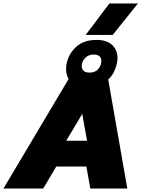

<svg xmlns="http://www.w3.org/2000/svg" viewBox="-57 -1096 837 1116"><path d="M441 -893 579 -1076H745L598 -893ZM-37 0 342 -637Q327 -661 327 -695Q327 -710 330 -726Q343 -785 386.5 -824.5Q430 -864 505 -864Q564 -864 595 -834.5Q626 -805 626 -759Q626 -751 625 -742.5Q624 -734 622 -726Q616 -699 604 -675.5Q592 -652 572 -634L683 0H468L445 -128H270L194 0ZM464 -674Q497 -674 514.5 -695Q532 -716 532 -741Q532 -758 522 -768.5Q512 -779 487 -779Q456 -779 437 -758Q418 -737 418 -712Q418 -696 428.5 -685Q439 -674 464 -674ZM328 -278H449L421 -434Z"/></svg>

Font: Kanit ExtraBold
Style: Italic
Weight: 800
Italic angle: -12°
Designer: Katatrad Team
Foundry: CadsonDemak
Version: Version 2.000; ttfautohint (v1.8.3)